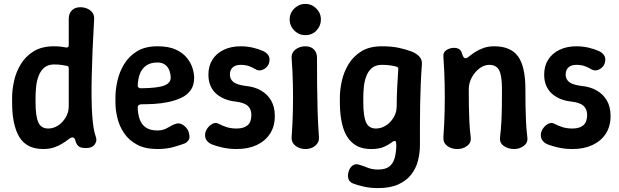

<svg xmlns="http://www.w3.org/2000/svg" viewBox="-20 -750 3167 983"><path d="M202 13Q116 13 79 -48.5Q42 -110 42 -225V-250Q42 -290 52 -335.5Q62 -381 86.5 -421.5Q111 -462 152.5 -487.5Q194 -513 257 -513Q277 -513 293.5 -511Q310 -509 318 -507Q332 -505 332 -519V-654Q332 -681 348 -697Q364 -713 391 -713Q411 -713 427.5 -705.5Q444 -698 453.5 -685Q463 -672 462 -653Q452 -479 449.5 -357.5Q447 -236 452 -161Q457 -86 471 -48Q478 -29 465 -10.5Q452 8 421 8Q392 8 381.5 -2Q371 -12 367 -27Q365 -38 359.5 -43Q354 -48 347 -46Q341 -45 329.5 -36Q318 -27 300 -15.5Q282 -4 257.5 4.5Q233 13 202 13ZM227 -92Q254 -92 277.5 -107.5Q301 -123 316.5 -149Q332 -175 332 -207V-400Q332 -413 321 -413Q313 -415 296 -417.5Q279 -420 257 -420Q226 -420 207 -404Q188 -388 178 -362Q168 -336 165 -306.5Q162 -277 162 -250V-225Q162 -156 176 -124Q190 -92 227 -92Z M786 13Q723 13 681.5 -9.5Q640 -32 615.5 -68Q591 -104 581 -146Q571 -188 571 -225V-250Q571 -290 581 -335.5Q591 -381 615.5 -421.5Q640 -462 681.5 -487.5Q723 -513 786 -513Q844 -513 880.5 -496Q917 -479 937.5 -453Q958 -427 966 -400Q974 -373 974 -352Q974 -313 956 -288Q938 -263 907.5 -249Q877 -235 841 -227.5Q805 -220 768.5 -218Q732 -216 702 -216Q693 -215 689 -211Q685 -207 685 -201Q686 -165 695.5 -138.5Q705 -112 727 -97Q749 -82 786 -82Q816 -82 839.5 -96.5Q863 -111 880 -116Q894 -121 908 -115Q922 -109 933 -96.5Q944 -84 947 -70Q954 -44 945.5 -32.5Q937 -21 929 -17Q912 -10 873 1.5Q834 13 786 13ZM701 -298Q789 -299 822 -312.5Q855 -326 854 -354Q853 -375 846 -392Q839 -409 824 -419.5Q809 -430 786 -430Q750 -430 728 -414Q706 -398 696 -371.5Q686 -345 685 -310Q685 -305 690 -301.5Q695 -298 701 -298Z M1192 13Q1153 13 1120 5.5Q1087 -2 1067 -10Q1048 -17 1037.5 -32Q1027 -47 1031 -70Q1035 -85 1045.5 -98Q1056 -111 1071 -117.5Q1086 -124 1100 -116Q1117 -107 1139.5 -99.5Q1162 -92 1192 -92Q1228 -92 1247.5 -108.5Q1267 -125 1267 -162Q1267 -191 1248.5 -208Q1230 -225 1186 -230Q1156 -233 1130.5 -243.5Q1105 -254 1086.5 -270.5Q1068 -287 1057.5 -311.5Q1047 -336 1047 -368Q1047 -412 1067.5 -444.5Q1088 -477 1125.5 -495Q1163 -513 1212 -513Q1245 -513 1274.5 -506Q1304 -499 1324 -490Q1342 -483 1353 -468Q1364 -453 1358 -430Q1355 -416 1343.5 -405Q1332 -394 1317.5 -390.5Q1303 -387 1289 -395Q1275 -404 1256 -411Q1237 -418 1212 -418Q1186 -418 1171.5 -405Q1157 -392 1157 -368Q1157 -345 1174.5 -330.5Q1192 -316 1238 -310Q1282 -306 1315.5 -287Q1349 -268 1368 -235.5Q1387 -203 1387 -156Q1387 -103 1362.5 -65.5Q1338 -28 1294.5 -7.5Q1251 13 1192 13Z M1544 13Q1525 13 1508 5.5Q1491 -2 1481.5 -15.5Q1472 -29 1473 -47Q1478 -114 1479.5 -182Q1481 -250 1479.5 -318.5Q1478 -387 1473 -453Q1472 -472 1481.5 -485Q1491 -498 1508 -505.5Q1525 -513 1544 -513Q1571 -513 1587 -497Q1603 -481 1603 -454Q1603 -387 1603.5 -318.5Q1604 -250 1606 -182Q1608 -114 1613 -47Q1614 -29 1604.5 -15.5Q1595 -2 1579 5.5Q1563 13 1544 13ZM1543 -570Q1521 -570 1503 -581Q1485 -592 1474 -610Q1463 -628 1463 -650Q1463 -673 1474 -690.5Q1485 -708 1503 -719Q1521 -730 1543 -730Q1566 -730 1583.5 -719Q1601 -708 1612 -690.5Q1623 -673 1623 -650Q1623 -618 1600.5 -594Q1578 -570 1543 -570Z M1915 213Q1876 213 1843 205.5Q1810 198 1789 190Q1771 183 1765 168.5Q1759 154 1763 135Q1769 109 1785 97.5Q1801 86 1821 94Q1839 99 1862 108.5Q1885 118 1915 118Q1953 118 1972.5 103Q1992 88 2000 61Q2008 34 2009 -3Q2009 -18 2007 -23.5Q2005 -29 1999 -28Q1994 -28 1980.5 -17.5Q1967 -7 1943 3Q1919 13 1880 13Q1823 13 1787.5 -16Q1752 -45 1736 -98.5Q1720 -152 1720 -225V-250Q1720 -290 1730 -335.5Q1740 -381 1764.5 -421.5Q1789 -462 1830.5 -487.5Q1872 -513 1935 -513Q1984 -513 2020 -505.5Q2056 -498 2085 -487Q2108 -479 2125 -462.5Q2142 -446 2140 -421Q2136 -367 2134 -316Q2132 -265 2131 -214.5Q2130 -164 2130 -112.5Q2130 -61 2130 -7Q2130 33 2120 72.5Q2110 112 2085.5 143.5Q2061 175 2019.5 194Q1978 213 1915 213ZM1905 -92Q1932 -92 1956 -107.5Q1980 -123 1995.5 -149Q2011 -175 2011 -207Q2011 -255 2013.5 -302Q2016 -349 2019 -395Q2020 -401 2017.5 -404Q2015 -407 2009 -409Q2000 -412 1980 -415Q1960 -418 1935 -418Q1904 -418 1885 -402.5Q1866 -387 1856 -361.5Q1846 -336 1843 -306.5Q1840 -277 1840 -250V-225Q1840 -156 1854 -124Q1868 -92 1905 -92Z M2250 -460Q2248 -482 2265.5 -493.5Q2283 -505 2304 -505Q2322 -505 2332 -497.5Q2342 -490 2346 -474Q2349 -464 2353.5 -457.5Q2358 -451 2366 -452Q2372 -453 2383.5 -462.5Q2395 -472 2412.5 -483.5Q2430 -495 2454.5 -504Q2479 -513 2510 -513Q2595 -513 2632.5 -461Q2670 -409 2670 -293Q2670 -251 2670.5 -210Q2671 -169 2673 -128.5Q2675 -88 2680 -46Q2683 -19 2661.5 -3Q2640 13 2612 13Q2581 13 2559 -3Q2537 -19 2540 -46Q2545 -88 2547 -128.5Q2549 -169 2549.5 -210Q2550 -251 2550 -293Q2550 -363 2535.5 -390.5Q2521 -418 2485 -418Q2459 -418 2435 -400Q2411 -382 2395.5 -353.5Q2380 -325 2380 -293Q2380 -251 2380.5 -210Q2381 -169 2383 -128.5Q2385 -88 2390 -46Q2393 -19 2371.5 -3Q2350 13 2322 13Q2291 13 2270 -2.5Q2249 -18 2250 -46Q2255 -115 2256.5 -184Q2258 -253 2256.5 -322.5Q2255 -392 2250 -460Z M2911 13Q2872 13 2839 5.5Q2806 -2 2786 -10Q2767 -17 2756.5 -32Q2746 -47 2750 -70Q2754 -85 2764.5 -98Q2775 -111 2790 -117.5Q2805 -124 2819 -116Q2836 -107 2858.5 -99.5Q2881 -92 2911 -92Q2947 -92 2966.5 -108.5Q2986 -125 2986 -162Q2986 -191 2967.5 -208Q2949 -225 2905 -230Q2875 -233 2849.5 -243.5Q2824 -254 2805.5 -270.5Q2787 -287 2776.5 -311.5Q2766 -336 2766 -368Q2766 -412 2786.5 -444.5Q2807 -477 2844.5 -495Q2882 -513 2931 -513Q2964 -513 2993.5 -506Q3023 -499 3043 -490Q3061 -483 3072 -468Q3083 -453 3077 -430Q3074 -416 3062.5 -405Q3051 -394 3036.5 -390.5Q3022 -387 3008 -395Q2994 -404 2975 -411Q2956 -418 2931 -418Q2905 -418 2890.5 -405Q2876 -392 2876 -368Q2876 -345 2893.5 -330.5Q2911 -316 2957 -310Q3001 -306 3034.5 -287Q3068 -268 3087 -235.5Q3106 -203 3106 -156Q3106 -103 3081.5 -65.5Q3057 -28 3013.5 -7.5Q2970 13 2911 13Z"/></svg>

Font: Winky Sans Medium
Style: Regular
Weight: 500
Designer: Simon Atzbach
Foundry: typofactur
Version: Version 1.205